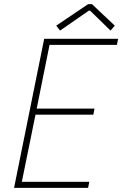

<svg xmlns="http://www.w3.org/2000/svg" viewBox="-20 -907 590 927"><path d="M47.9 0 193.4 -719.7H550.3L544.4 -690.4H219.2L157.2 -382.8H436.5L430.7 -353.5H151.4L85.4 -29.3H411.1L405.3 0ZM270 -759.3 251.5 -783.2 405.8 -887.2H423.8L534.2 -783.2L513.7 -759.3L415 -855.5H408.7Z"/></svg>

Font: Reddit Sans ExtraLight
Style: Italic
Weight: 250
Italic angle: -11.25°
Designer: Stephen Hutchings
Version: Version 1.013